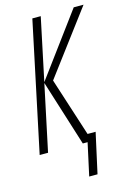

<svg xmlns="http://www.w3.org/2000/svg" viewBox="-133 -780 701 1024"><g transform="rotate(-15 218.0 -267.5)"><path d="M227.5 179.2 266.6 0H240.2L125.5 -364.7L48.3 0H2L152.8 -713.9H199.2L126.5 -369.1L381.3 -713.9H435.5L173.8 -365.2L277.8 -42.5H322.3L273.4 179.2Z"/></g></svg>

Font: Open Sans Condensed Light
Style: Italic
Weight: 300
Width: 3
Italic angle: -12°
Designer: Monotype Design Team
Foundry: Monotype Imaging Inc.
Version: Version 3.000; ttfautohint (v1.8.4)